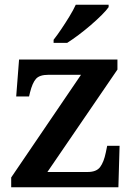

<svg xmlns="http://www.w3.org/2000/svg" viewBox="-20 -786 562 806"><path d="M27 0V-41L320 -472H183Q146 -472 131 -455Q116 -438 106 -398L102 -381H48L60 -536H473V-494L179 -64H348Q385 -64 400.5 -85Q416 -106 424 -145L430 -174H482L477 0ZM205 -619Q220 -638 237.5 -664Q255 -690 271.5 -717Q288 -744 298 -766H436V-756Q427 -743 407 -723Q387 -703 361.5 -681Q336 -659 310 -639.5Q284 -620 262 -606H205Z"/></svg>

Font: Noto Serif Myanmar SemiBold
Style: Regular
Weight: 600
Designer: Ben Mitchell and the Monotype Design Team
Foundry: Monotype Imaging Inc.
Version: Version 2.106; ttfautohint (v1.8.4.7-5d5b)